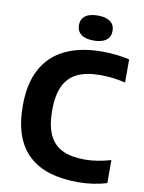

<svg xmlns="http://www.w3.org/2000/svg" viewBox="-102 -1018 821 1097"><g transform="rotate(10 309.0 -469.0)"><path d="M427.5 9.5Q335.5 9.5 264 -12.2Q192.5 -34 142.8 -79.8Q93 -125.5 67.5 -197Q42 -268.5 42 -368.5Q42 -495.5 88 -580.2Q134 -665 222 -707.2Q310 -749.5 435.5 -749.5Q478 -749.5 517.5 -745.2Q557 -741 594.5 -732V-598Q559.5 -606.5 523.2 -611Q487 -615.5 448.5 -615.5Q368.5 -615.5 316.2 -590.8Q264 -566 238 -512Q212 -458 212 -370.5Q212 -280 237.8 -226.2Q263.5 -172.5 314.8 -148.5Q366 -124.5 443 -124.5Q481 -124.5 518.5 -130.8Q556 -137 594.5 -148V-14.5Q559 -3.5 515.8 3Q472.5 9.5 427.5 9.5ZM375.5 -803Q327 -803 302.5 -822.2Q278 -841.5 278 -875.5Q278 -910 302.5 -929Q327 -948 375.5 -948Q424 -948 448.5 -929Q473 -910 473 -875.5Q473 -841.5 448.5 -822.2Q424 -803 375.5 -803Z"/></g></svg>

Font: Encode Sans SC
Style: Bold
Weight: 700
Version: Version 3.002